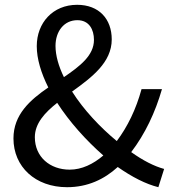

<svg xmlns="http://www.w3.org/2000/svg" viewBox="-20 -766 720 799"><path d="M259 13C345 13 414 -20 470 -71C530 -29 587 0 639 13L663 -63C622 -74 575 -98 526 -133C584 -209 626 -298 654 -395H569C546 -311 511 -239 466 -179C397 -236 328 -309 280 -385C362 -444 445 -506 445 -602C445 -687 392 -746 301 -746C200 -746 133 -671 133 -574C133 -521 151 -462 181 -402C105 -350 36 -289 36 -190C36 -72 127 13 259 13ZM410 -119C368 -83 320 -60 270 -60C188 -60 125 -113 125 -195C125 -252 166 -297 218 -338C269 -259 338 -182 410 -119ZM246 -445C224 -490 211 -535 211 -575C211 -635 246 -682 302 -682C351 -682 371 -643 371 -600C371 -535 313 -491 246 -445Z"/></svg>

Font: Source Han Sans KR
Style: Regular
Weight: 400
Designer: Ryoko NISHIZUKA 西塚涼子 (kana, bopomofo & ideographs); Paul D. Hunt (Latin, Greek & Cyrillic); Sandoll Communications 산돌커뮤니
Foundry: Adobe
Version: Version 2.004;hotconv 1.0.118;makeotfexe 2.5.65603